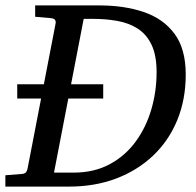

<svg xmlns="http://www.w3.org/2000/svg" viewBox="-35 -691 726 711"><path d="M28.8 -326.2V-378.9H347.2V-326.2ZM-15.1 0V-42L46.9 -46.9Q56.6 -47.9 60.8 -52.5Q64.9 -57.1 66.9 -65.9L170.9 -604Q172.4 -612.3 168.5 -617.7Q164.6 -623 150.9 -624L95.2 -628.9V-670.9H334Q425.3 -670.9 497.3 -646.5Q569.3 -622.1 611.1 -566.2Q652.8 -510.3 652.8 -415Q652.8 -322.8 621.6 -246.6Q590.3 -170.4 532.5 -115.2Q474.6 -60.1 395.5 -30Q316.4 0 220.2 0ZM165 -51.8H237.8Q313.5 -51.8 371.1 -82.8Q428.7 -113.8 467.3 -166.5Q505.9 -219.2 525.4 -285.9Q544.9 -352.5 544.9 -423.8Q544.9 -486.3 526.1 -525.4Q507.3 -564.5 474.6 -585.2Q441.9 -606 399.7 -613.5Q357.4 -621.1 311 -621.1H274.9Z"/></svg>

Font: Charis
Style: Italic
Weight: 400
Italic angle: -11°
Designer: Walt Agee, Miriam Martin, Annie Olsen, Victor Gaultney, Lorna Priest, Alan Ward, Bob Hallissy, Martin Hosken, Sharon Cor
Foundry: SIL Global
Version: Version 7.000